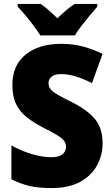

<svg xmlns="http://www.w3.org/2000/svg" viewBox="-20 -947 572 977"><path d="M502 -217Q502 -156 473 -104Q444 -52 386.5 -21Q329 10 242 10Q179 10 133 0Q87 -10 38 -35V-207Q90 -178 143.5 -162.5Q197 -147 241 -147Q280 -147 298 -162Q316 -177 316 -200Q316 -217 306 -230.5Q296 -244 271 -259Q246 -274 203 -296Q154 -321 118 -349Q82 -377 62.5 -416Q43 -455 43 -515Q43 -615 110.5 -669.5Q178 -724 293 -724Q353 -724 405 -709.5Q457 -695 502 -673L448 -524Q405 -546 365.5 -558Q326 -570 291 -570Q258 -570 242.5 -557Q227 -544 227 -524Q227 -506 237.5 -493Q248 -480 274.5 -464.5Q301 -449 350 -425Q423 -388 462.5 -342Q502 -296 502 -217ZM185 -767Q172 -788 151.5 -815.5Q131 -843 109 -869.5Q87 -896 70 -913V-927H187Q209 -912 228.5 -894.5Q248 -877 272 -854Q296 -877 317 -895Q338 -913 360 -927H475V-913Q459 -895 437.5 -869Q416 -843 395 -816Q374 -789 361 -767Z"/></svg>

Font: Noto Sans Myanmar SemiCondensed Black
Style: Regular
Weight: 900
Width: 4
Designer: Monotype Design Team
Foundry: Monotype Imaging Inc.
Version: Version 2.107; ttfautohint (v1.8.4.7-5d5b)